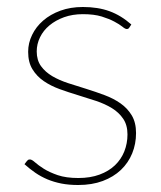

<svg xmlns="http://www.w3.org/2000/svg" viewBox="-20 -521 461 549"><path d="M350 -442.5Q347.5 -438 342.5 -438Q338 -438 329.8 -444.8Q321.5 -451.5 307 -459.2Q292.5 -467 270.8 -473.8Q249 -480.5 217 -480.5Q187.5 -480.5 163.2 -471.8Q139 -463 121.5 -448.5Q104 -434 94.5 -414.5Q85 -395 85 -374Q85 -349 97.2 -332Q109.5 -315 129.5 -303.2Q149.5 -291.5 175 -283.2Q200.5 -275 227 -266.8Q253.5 -258.5 279 -249Q304.5 -239.5 324.5 -225.5Q344.5 -211.5 356.8 -191Q369 -170.5 369 -140.5Q369 -109.5 358 -82.5Q347 -55.5 325.8 -35.2Q304.5 -15 273.8 -3.5Q243 8 203.5 8Q177 8 155.5 3.8Q134 -0.5 115.5 -8.2Q97 -16 81 -27Q65 -38 50 -51.5L56.5 -60Q58.5 -62.5 60.2 -63.8Q62 -65 66 -65Q71 -65 80.2 -56.8Q89.5 -48.5 105.2 -38.5Q121 -28.5 145 -20.2Q169 -12 204 -12Q238.5 -12 264.8 -21.8Q291 -31.5 308.8 -48.5Q326.5 -65.5 335.5 -88.2Q344.5 -111 344.5 -136.5Q344.5 -163.5 332.2 -181.5Q320 -199.5 300 -211.8Q280 -224 254.5 -232.5Q229 -241 202.5 -249Q176 -257 150.5 -266.2Q125 -275.5 105 -289.2Q85 -303 72.8 -323Q60.5 -343 60.5 -373Q60.5 -398 71.8 -421.2Q83 -444.5 103.5 -462.2Q124 -480 152.8 -490.5Q181.5 -501 217 -501Q260 -501 293 -489Q326 -477 355.5 -451Z"/></svg>

Font: Lato Thin
Style: Regular
Weight: 200
Designer: Lukasz Dziedzic
Foundry: tyPoland Lukasz Dziedzic
Version: Version 2.007; 2014-02-27